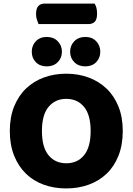

<svg xmlns="http://www.w3.org/2000/svg" viewBox="-20 -1038 743 1076"><path d="M196 -903Q192 -912 187 -927Q182 -942 182 -958Q182 -991 195 -1004.5Q208 -1018 231 -1018H510Q517 -1008 520.5 -993.5Q524 -979 524 -962Q524 -929 511 -916Q498 -903 475 -903ZM668 -304Q668 -226 644 -165.5Q620 -105 577.5 -64.5Q535 -24 477 -3Q419 18 351 18Q283 18 225 -3Q167 -24 125 -65Q83 -106 59 -166Q35 -226 35 -304Q35 -382 59.5 -442Q84 -502 126.5 -542.5Q169 -583 226.5 -604Q284 -625 351 -625Q418 -625 475.5 -604Q533 -583 576 -542.5Q619 -502 643.5 -442Q668 -382 668 -304ZM488 -304Q488 -394 451 -439Q414 -484 351 -484Q290 -484 252.5 -439.5Q215 -395 215 -304Q215 -213 252 -168Q289 -123 352 -123Q414 -123 451 -168Q488 -213 488 -304ZM327 -748Q327 -713 303.5 -689.5Q280 -666 242 -666Q204 -666 181 -689.5Q158 -713 158 -748Q158 -783 181 -807Q204 -831 242 -831Q280 -831 303.5 -807Q327 -783 327 -748ZM542 -748Q542 -713 519 -689.5Q496 -666 458 -666Q420 -666 396.5 -689.5Q373 -713 373 -748Q373 -783 396.5 -807Q420 -831 458 -831Q496 -831 519 -807Q542 -783 542 -748Z"/></svg>

Font: Baloo Thambi 2 ExtraBold
Style: Regular
Weight: 800
Designer: Aadarsh Rajan and Ek Type
Foundry: Ek Type
Version: Version 1.640;hotconv 1.0.111;makeotfexe 2.5.65597; ttfautoh